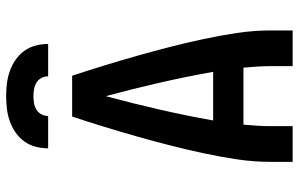

<svg xmlns="http://www.w3.org/2000/svg" viewBox="-198 -798 995 640"><g transform="rotate(-90 300.0 -477.5)"><path d="M81 0V-74Q81 -130 89.5 -186.5Q98 -243 110 -298.5Q122 -354 136 -409Q150 -464 165.5 -518.5Q181 -573 197.5 -627Q214 -681 232 -735H368Q386 -681 402.5 -627Q419 -573 434.5 -518.5Q450 -464 464 -409Q478 -354 490 -298.5Q502 -243 510.5 -186.5Q519 -130 519 -74V0H400V-74Q400 -96 398.5 -119Q397 -142 395 -164H205Q203 -142 201.5 -119Q200 -96 200 -74V0ZM381 -265Q365 -355 344.5 -444.5Q324 -534 300 -623Q276 -534 255.5 -444.5Q235 -355 219 -265ZM126 -815Q126 -836 131.5 -857Q137 -878 149.5 -895Q162 -912 179.5 -924Q197 -936 217 -943Q237 -950 258 -952.5Q279 -955 300 -955Q321 -955 342 -952.5Q363 -950 383 -943Q403 -936 420.5 -924Q438 -912 450.5 -895Q463 -878 468.5 -857Q474 -836 474 -815H366Q366 -827 360.5 -837.5Q355 -848 345 -854Q335 -860 323.5 -862Q312 -864 300 -864Q288 -864 276.5 -862Q265 -860 255 -854Q245 -848 239.5 -837.5Q234 -827 234 -815Z"/></g></svg>

Font: Iosevka Curly Extended
Style: Bold
Weight: 700
Width: 7
Monospace: yes
Designer: Belleve Invis
Foundry: Belleve Invis
Version: Version 11.1.0; ttfautohint (v1.8.3)